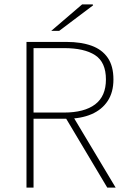

<svg xmlns="http://www.w3.org/2000/svg" viewBox="-20 -850 574 870"><path d="M100 0V-660H282Q347 -660 394.5 -643Q442 -626 468 -588.5Q494 -551 494 -490Q494 -432 468 -392.5Q442 -353 394.5 -332.5Q347 -312 282 -312H132V0ZM132 -340H270Q362 -340 411 -377Q460 -414 460 -490Q460 -568 411 -600Q362 -632 270 -632H132ZM466 0 274 -322 310 -324 504 0ZM212 -710 352 -830H400L402 -826L248 -710Z"/></svg>

Font: Source Sans 3
Style: Regular
Weight: 200
Designer: Paul D. Hunt
Foundry: Adobe
Version: Version 3.046;hotconv 1.0.118;makeotfexe 2.5.65603